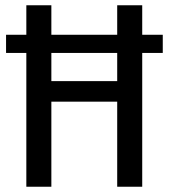

<svg xmlns="http://www.w3.org/2000/svg" viewBox="-20 -709 640 729"><path d="M425 0V-323H175V0H80V-508H3V-577H80V-689H175V-577H425V-689H520V-577H598V-508H520V0ZM425 -401V-508H175V-401Z"/></svg>

Font: Wlorlttqgufhjawjgtejqphaquk
Style: Regular
Weight: 400
Monospace: yes
Designer: Carrois Corporate & Edenspiekermann
Foundry: Carrois Corporate GbR & Edenspiekermann AG
Version: Version 2.001